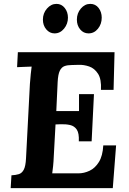

<svg xmlns="http://www.w3.org/2000/svg" viewBox="-20 -969 663 989"><path d="M570 -700 565 -506H500Q503 -561 485 -589Q467 -617 439.5 -626.5Q412 -636 385 -635L349 -634Q328 -634 312.5 -628.5Q297 -623 288 -604.5Q279 -586 277 -547L270 -397H387Q387 -411 387 -426.5Q387 -442 387 -457Q387 -472 387 -484H464L452 -241H386Q388 -283 375.5 -301.5Q363 -320 341 -325Q319 -330 292 -329L266 -328L257 -164Q256 -137 253.5 -113Q251 -89 249 -76H383Q413 -76 441.5 -89.5Q470 -103 489.5 -134.5Q509 -166 512 -220H578L561 0H35L39 -66Q61 -67 77 -72Q93 -77 102.5 -95Q112 -113 114 -153L134 -536Q136 -563 138.5 -588Q141 -613 143 -626Q127 -625 103 -624.5Q79 -624 68 -623L72 -700ZM261 -797Q236 -797 218.5 -817.5Q201 -838 201 -868Q201 -901 222 -925Q243 -949 271 -949Q297 -949 313.5 -928Q330 -907 330 -878Q330 -846 310 -821.5Q290 -797 261 -797ZM436 -797Q410 -797 393 -817.5Q376 -838 376 -868Q376 -901 396.5 -925Q417 -949 445 -949Q472 -949 488 -928Q504 -907 504 -878Q504 -845 484.5 -821Q465 -797 436 -797Z"/></svg>

Font: Lora Italic
Style: Italic
Weight: 400
Italic angle: -3°
Designer: Olga Karpushina, Alexei Vanyashin (Cyrillic)
Foundry: Cyreal
Version: Version 2.210; ttfautohint (v1.8.1.43-b0c9)